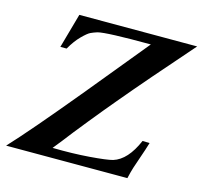

<svg xmlns="http://www.w3.org/2000/svg" viewBox="-101 -804 965 916"><g transform="rotate(15 381.5 -346.5)"><path d="M763 -693Q571 -475 460 -342Q412 -285 352.5 -211.5Q293 -138 258 -92L222 -47Q320 -45 403.5 -51.5Q487 -58 516 -66Q584 -87 628 -190L663 -189Q652 -152 639 -115.5Q626 -79 618.5 -55Q611 -31 604 0H603H602H601H600H599H598H597H596H595H594H593H592H591H590H589H588H587H586H585H584H583H582H581H580H579H578H577H576H575H574H573H572H571H570H569H568H567H566H565H564H563H562H561H560H559H558H557H556H555H554H553H552H551H550H549H548H547H546H545H544H543H542H541H540H539H538H537H536H535H534H533H532H531H530H529H528H527H526H525H524H523H522H521H520H519H518H517H516H515H514H513H512H511H510H509H508H507H506H505H504H503H502H501H500H499H498H497H496H495H494H493H492H491H490H489H487H486H485H484H483H482H481H480H479H478H476H475H474H473H472H471H470H469H467H466H465H464H463H462H460H459H458H457H456H455H453H452H451H450H449H447H446H445H444H443H441H440H439H438H436H435H434H433H431H430H429H428H426H425H424H423H421H420H419H418H416H415H414H412H411H410H408H407H406H405H403H402H401H399H398H397H395H394H393H391H390H389H387H386H385H383H382H381H379H378H376H375H374H372H371H370H368H367H365H364H363H361H360H358H357H356H354H353H351H350H349H347H346H344H343H341H340H338H337H336H334H333H331H330H328H327H325H324H322H321H320H318H317H315H314H312H311H309H308H306H305H303H302H300H299H297H296H294H293H291H289H288H286H285H283H282H280H279H277H276H274H273H271H269H268H266H265H263H262H260H258H257H255H254H252H251H249H247H246H244H243H241H239H238H236H235H233H231H230H228H227H225H223H222H220H218H217H215H213H212H210H209H207H205H204H202H200H199H197H195H194H192H190H189H187H185H184H182H180H178H177H175H173H172H170H168H167H165H163H161H160H158H156H155H153H151H149H148H146H144H143H141H139H137H136H134H132H130H129H127H125H123H121H120H118H116H114H113H111H109H107H105H104H102H100H98H96H95H93H91H89H87H86H84H82H80H78H77H75H73H71H69H67H66H64H62H60H58H56H54H53H51H49H47H45H43H41H39H38H36H34H32H30H28H26H24H22H21H19H17H15H5Q98 -99 300 -344L547 -645Q328 -646 286 -635Q267 -629 253.5 -622.5Q240 -616 214 -590Q188 -564 164 -522H133L181 -693Z"/></g></svg>

Font: GFS Artemisia
Style: Bold Italic
Weight: 700
Italic angle: -12°
Designer: Designed by Takis Katsoulidis and George D. Matthiopoulos.
Foundry: Designed by Takis Katsoulidis and George D. Matthiopoulos.
Version: Version 1.0